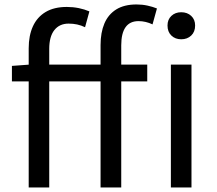

<svg xmlns="http://www.w3.org/2000/svg" viewBox="-20 -829 958 849"><path d="M106.9 0V-615.4Q106.9 -671.6 125.5 -712.5Q144.2 -753.4 181.7 -775.9Q219.2 -798.3 275.4 -798.3Q302.7 -798.3 328.4 -793.1Q354.1 -787.8 375.3 -778.6L356.1 -708.6Q338.8 -717 321.1 -720.8Q303.3 -724.6 283.4 -724.6Q243 -724.6 220.3 -695.9Q197.7 -667.3 197.7 -612.8V0ZM424.7 0V-630Q424.7 -685.2 441.7 -725.3Q458.8 -765.4 494.2 -787.4Q529.6 -809.3 583.6 -809.3Q608.8 -809.3 631.9 -804.3Q655 -799.2 674 -791.6L654.5 -721.2Q624.1 -735.6 592.5 -735.6Q554.3 -735.6 535.2 -708.7Q516.1 -681.7 516.1 -628.9V0ZM32.7 -469V-537.6L111.2 -543.4H631.1V-469ZM735.6 0V-543.4H826.7V0ZM781.3 -655.3Q755 -655.3 737.8 -671.8Q720.7 -688.2 720.7 -716.2Q720.7 -742.6 737.8 -758.7Q755 -774.9 781.3 -774.9Q808.2 -774.9 825.5 -758.7Q842.8 -742.6 842.8 -716.2Q842.8 -688.2 825.5 -671.8Q808.2 -655.3 781.3 -655.3Z"/></svg>

Font: Noto Sans TC
Style: Regular
Weight: 100
Designer: Ryoko NISHIZUKA 西塚涼子 (kana, bopomofo & ideographs); Paul D. Hunt (Latin, Greek & Cyrillic); Sandoll Communications 산돌커뮤니
Foundry: Adobe
Version: Version 2.004;hotconv 1.0.118;makeotfexe 2.5.65603